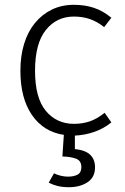

<svg xmlns="http://www.w3.org/2000/svg" viewBox="-20 -554 519 800"><path d="M319 142Q319 116 297.5 107.5Q276 99 240 98L246 8Q161 -5 113 -75Q65 -145 65 -259Q65 -321 80.5 -371.5Q96 -422 125.5 -458Q155 -494 196 -514Q237 -534 288 -534Q333 -534 371 -521.5Q409 -509 444 -480L414 -441Q385 -464 354.5 -474.5Q324 -485 288 -485Q216 -485 171 -429Q126 -373 126 -259Q126 -146 171 -92Q216 -38 288 -38Q324 -38 354.5 -48.5Q385 -59 416 -84L444 -44Q412 -18 373 -4.5Q334 9 292 11V67Q337 72 356.5 91.5Q376 111 376 143Q376 185 344.5 205.5Q313 226 268 226Q240 226 220 221Q200 216 183 207L205 168Q216 174 232 178Q248 182 263 182Q288 182 303.5 173.5Q319 165 319 142Z"/></svg>

Font: Jldddboxgfspflltxgxzjzlszac
Style: Regular
Weight: 300
Designer: Carrois Corporate & Edenspiekermann
Foundry: Carrois Corporate GbR & Edenspiekermann AG
Version: Version 2.001